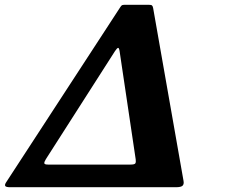

<svg xmlns="http://www.w3.org/2000/svg" viewBox="-20 -785 945 805"><path d="M717 0H23Q5.5 0 2.2 -5Q-1 -10 5 -19.5L484 -754.5Q488.5 -762 492.2 -763.5Q496 -765 507 -765H602Q614 -765 617.2 -762.2Q620.5 -759.5 622 -751.5L749.5 -26.5Q752 -13 745.5 -6.5Q739 0 717 0ZM527.5 -95Q544.5 -95 547.5 -100.2Q550.5 -105.5 549 -116.5L481.5 -570Q479 -586 474.5 -584.2Q470 -582.5 462 -570.5L172.5 -118Q165 -106 165.8 -100.5Q166.5 -95 181.5 -95Z"/></svg>

Font: Besley*
Style: Bold Italic
Weight: 700
Italic angle: -13°
Designer: Owen Earl
Foundry: indestructible type*
Version: Version 2.000; ttfautohint (v1.8.3)